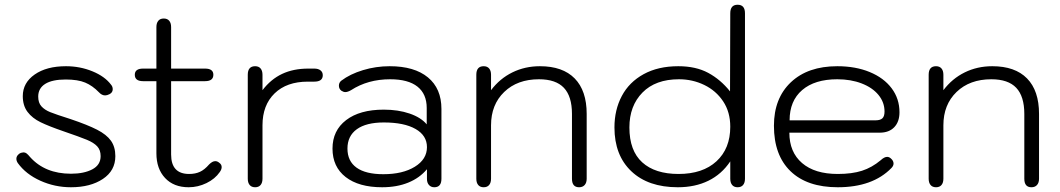

<svg xmlns="http://www.w3.org/2000/svg" viewBox="-20 -779 4468 809"><path d="M55 -92Q49 -101 49 -110Q49 -118 54.5 -125Q60 -132 68 -135Q76 -137 79 -137Q86 -137 92 -132.5Q98 -128 107 -117Q170 -47 279 -47Q334 -47 369 -65.5Q404 -84 404 -121Q404 -147 389.5 -162.5Q375 -178 346 -190Q317 -202 247 -226Q186 -247 151 -264Q116 -281 96 -307.5Q76 -334 76 -374Q76 -430 126 -465Q176 -500 258 -500Q317 -500 369.5 -478.5Q422 -457 448 -422Q455 -414 455 -403Q455 -389 441 -382Q431 -377 423 -377Q409 -377 397 -390Q370 -418 339 -431Q308 -444 257 -444Q200 -444 170.5 -425.5Q141 -407 141 -372Q141 -346 154.5 -331Q168 -316 191.5 -306.5Q215 -297 278 -277Q349 -253 389 -232.5Q429 -212 447.5 -186Q466 -160 466 -121Q466 -60 413.5 -25Q361 10 279 10Q211 10 150 -17.5Q89 -45 55 -92Z M914 -75Q914 -65 906 -54Q886 -25 850 -7.5Q814 10 775 10Q712 10 675.5 -29Q639 -68 639 -133V-437H583Q548 -437 548 -464Q548 -490 583 -490H639V-665Q639 -682 647 -691.5Q655 -701 670 -701Q685 -701 693 -691.5Q701 -682 701 -665V-490H844Q879 -490 879 -464Q879 -437 844 -437H701V-128Q701 -46 777 -46Q803 -46 822.5 -55Q842 -64 861 -86Q875 -100 887 -100Q896 -100 904 -93Q914 -86 914 -75Z M1024 -26V-464Q1024 -500 1055 -500Q1070 -500 1078 -490.5Q1086 -481 1086 -464V-399Q1121 -445 1168.5 -467.5Q1216 -490 1279 -490H1304Q1321 -490 1330.5 -482.5Q1340 -475 1340 -462Q1340 -435 1304 -435H1277Q1188 -435 1137 -385.5Q1086 -336 1086 -251V-26Q1086 -9 1078 0.5Q1070 10 1055 10Q1040 10 1032 0.5Q1024 -9 1024 -26Z M1381 -153Q1381 -229 1438.5 -273Q1496 -317 1597 -317Q1658 -317 1706 -300.5Q1754 -284 1778 -255V-324Q1778 -383 1739 -414Q1700 -445 1624 -445Q1530 -445 1459 -399Q1445 -391 1435 -391Q1427 -391 1418 -397Q1408 -405 1408 -418Q1408 -431 1418 -439Q1455 -467 1509.5 -483.5Q1564 -500 1622 -500Q1726 -500 1783 -453Q1840 -406 1840 -320V-26Q1840 10 1810 10Q1796 10 1787.5 0.5Q1779 -9 1779 -25V-66Q1748 -29 1700 -9.5Q1652 10 1590 10Q1492 10 1436.5 -33Q1381 -76 1381 -153ZM1779 -159Q1779 -208 1731 -235.5Q1683 -263 1597 -263Q1523 -263 1483.5 -234.5Q1444 -206 1444 -153Q1444 -100 1482.5 -72.5Q1521 -45 1595 -45Q1677 -45 1728 -76.5Q1779 -108 1779 -159Z M1987 -26V-464Q1987 -500 2018 -500Q2033 -500 2041 -490.5Q2049 -481 2049 -464V-399Q2086 -448 2139 -474Q2192 -500 2255 -500Q2351 -500 2401.5 -448.5Q2452 -397 2452 -299V-26Q2452 -9 2443.5 0.5Q2435 10 2420 10Q2390 10 2390 -26V-299Q2390 -373 2356 -409Q2322 -445 2251 -445Q2160 -445 2104.5 -391.5Q2049 -338 2049 -251V-26Q2049 -9 2041 0.5Q2033 10 2018 10Q2003 10 1995 0.5Q1987 -9 1987 -26Z M2569 -242Q2569 -316 2600 -374.5Q2631 -433 2692 -466.5Q2753 -500 2838 -500Q2912 -500 2964 -472Q3016 -444 3056 -394L3057 -723Q3057 -759 3088 -759Q3119 -759 3119 -723V-26Q3119 -9 3111 0.5Q3103 10 3088 10Q3073 10 3065 0.5Q3057 -9 3057 -26V-99Q3021 -45 2965 -17.5Q2909 10 2836 10Q2711 10 2640 -57.5Q2569 -125 2569 -242ZM3057 -245Q3057 -307 3027 -352Q2997 -397 2947.5 -421Q2898 -445 2841 -445Q2742 -445 2687 -389Q2632 -333 2632 -242Q2632 -144 2686 -95Q2740 -46 2839 -46Q2941 -46 2999 -99.5Q3057 -153 3057 -245Z M3241 -249Q3241 -365 3312.5 -432.5Q3384 -500 3508 -500Q3585 -500 3644.5 -475.5Q3704 -451 3737 -407Q3770 -363 3770 -306Q3770 -266 3748 -243Q3726 -220 3687 -220H3306Q3306 -138 3359.5 -92Q3413 -46 3510 -46Q3570 -46 3612 -59.5Q3654 -73 3691 -104Q3706 -118 3718 -118Q3726 -118 3733 -112Q3745 -102 3745 -90Q3745 -80 3736 -71Q3657 10 3510 10Q3381 10 3311 -57.5Q3241 -125 3241 -249ZM3669 -272Q3689 -272 3698 -280.5Q3707 -289 3707 -309Q3707 -348 3681.5 -379Q3656 -410 3610.5 -427.5Q3565 -445 3508 -445Q3413 -445 3360 -399.5Q3307 -354 3307 -272Z M3893 -26V-464Q3893 -500 3924 -500Q3939 -500 3947 -490.5Q3955 -481 3955 -464V-399Q3992 -448 4045 -474Q4098 -500 4161 -500Q4257 -500 4307.5 -448.5Q4358 -397 4358 -299V-26Q4358 -9 4349.5 0.5Q4341 10 4326 10Q4296 10 4296 -26V-299Q4296 -373 4262 -409Q4228 -445 4157 -445Q4066 -445 4010.5 -391.5Q3955 -338 3955 -251V-26Q3955 -9 3947 0.5Q3939 10 3924 10Q3909 10 3901 0.5Q3893 -9 3893 -26Z"/></svg>

Font: Kodchasan Light
Style: Regular
Weight: 300
Version: Version 1.000; ttfautohint (v1.6)